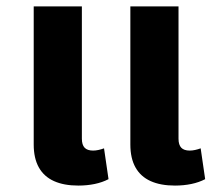

<svg xmlns="http://www.w3.org/2000/svg" viewBox="-20 -568 682 598"><path d="M224 10Q179 10 148 -4Q117 -18 101 -46.5Q85 -75 85 -118V-548H235V-136Q235 -117 243.5 -108Q252 -99 270 -99Q278 -99 287 -101Q296 -103 304 -106L318 -10Q299 0 275 5Q251 10 224 10ZM525 10Q480 10 449 -4Q418 -18 402 -46.5Q386 -75 386 -118V-548H536V-136Q536 -117 544.5 -108Q553 -99 571 -99Q579 -99 588 -101Q597 -103 605 -106L619 -10Q600 0 576 5Q552 10 525 10Z"/></svg>

Font: Farlight84_Sys_V01
Style: Bold
Weight: 700
Designer: Monotype Design Team, Nadine Chahine and Nizar Qandah
Foundry: Monotype Imaging Inc.
Version: Version 2.004;October 31, 2024;FontCreator 14.0.0.2814 64-bi